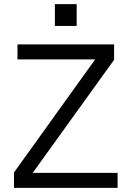

<svg xmlns="http://www.w3.org/2000/svg" viewBox="-20 -914 640 934"><path d="M552 0H48V-75L443 -625H65V-698H535V-623L139 -73H552ZM353 -894V-788H247V-894Z"/></svg>

Font: iA Writer Mono V
Style: Regular
Weight: 400
Designer: Mike Abbink, Paul van der Laan, Pieter van Rosmalen
Foundry: Bold Monday
Version: Version 2.000